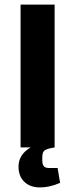

<svg xmlns="http://www.w3.org/2000/svg" viewBox="-20 -645 330 840"><path d="M243 155Q197 175 155 175Q112 175 86.5 150.5Q61 126 61 84Q61 31 114 0H70V-625H219V0L203 3Q179 8 172 16Q165 24 165 44V57Q165 74 171.5 82Q178 90 194 90H232Z"/></svg>

Font: Changa SemiBold
Style: Regular
Weight: 600
Designer: Eduardo Rodriguez Tunni
Foundry: Eduardo Rodriguez Tunni
Version: Version 2.002; ttfautohint (v1.5) -l 8 -r 50 -G 150 -x 14 -H